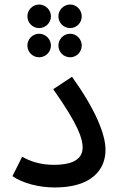

<svg xmlns="http://www.w3.org/2000/svg" viewBox="-20 -822 529 848"><path d="M153 -698C181 -698 205 -721 205 -750C205 -778 181 -802 153 -802C124 -802 101 -778 101 -750C101 -721 124 -698 153 -698ZM290 -698C318 -698 341 -721 341 -750C341 -778 318 -802 290 -802C261 -802 238 -778 238 -750C238 -721 261 -698 290 -698ZM153 -569C181 -569 205 -592 205 -621C205 -649 181 -673 153 -673C124 -673 101 -649 101 -621C101 -592 124 -569 153 -569ZM290 -569C318 -569 341 -592 341 -621C341 -649 318 -673 290 -673C261 -673 238 -649 238 -621C238 -592 261 -569 290 -569ZM35 -44C81 -12 153 6 222 6C384 6 446 -72 446 -160C446 -230 401 -339 298 -483L215 -428C327 -270 345 -208 345 -171C345 -123 308 -94 217 -94C159 -94 111 -110 78 -130Z"/></svg>

Font: Noto Sans Arabic UI Md
Style: Regular
Weight: 500
Designer: Monotype Design Team, Nadine Chahine and Nizar Qandah
Foundry: Monotype Imaging Inc.
Version: Version 2.010